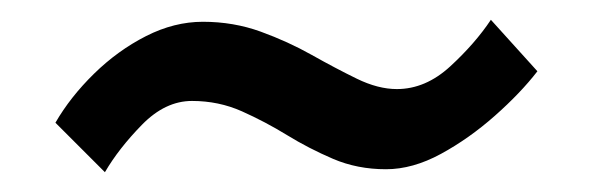

<svg xmlns="http://www.w3.org/2000/svg" viewBox="-20 -370 599 194"><path d="M523 -298Q506 -276 480 -253Q454 -230 425.5 -214.5Q397 -199 370 -199Q341 -199 316.5 -209.5Q292 -220 270 -233.5Q248 -247 224.5 -257.5Q201 -268 174 -268Q147 -268 123.5 -244Q100 -220 86 -196L36 -246Q51 -272 75 -295.5Q99 -319 127.5 -333.5Q156 -348 185 -348Q216 -348 243.5 -338Q271 -328 295 -314.5Q319 -301 340.5 -290.5Q362 -280 381 -280Q410 -280 435 -303Q460 -326 476 -350Z"/></svg>

Font: Rosario SemiBold
Style: Italic
Weight: 600
Italic angle: -8.05°
Designer: Hector Gatti
Foundry: Omnibus Type
Version: Version 1.101; ttfautohint (v1.8.1.43-b0c9)